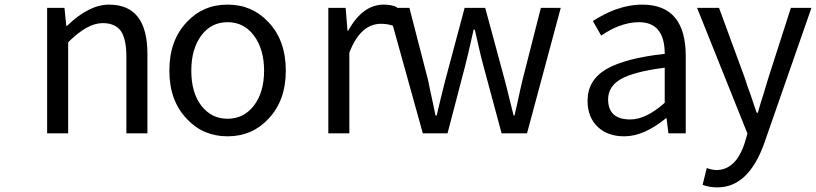

<svg xmlns="http://www.w3.org/2000/svg" viewBox="-20 -577 3532 831"><path d="M184 0V-543H259L267 -465H270Q365 -557 452 -557Q618 -557 618 -344V0H527V-332Q527 -408 503 -443Q478 -477 424 -477Q358 -477 275 -394V0Z M789 -62Q713 -141 713 -271Q713 -403 789 -482Q859 -557 965 -557Q1071 -557 1141 -482Q1217 -403 1217 -271Q1217 -141 1141 -62Q1071 13 965 13Q859 13 789 -62ZM1079 -120Q1123 -178 1123 -271Q1123 -364 1079 -423Q1036 -481 965 -481Q894 -481 851 -423Q808 -365 808 -271Q808 -176 851 -120Q895 -63 965 -63Q1035 -63 1079 -120Z M1401 0V-543H1476L1484 -444H1487Q1549 -557 1641 -557Q1677 -557 1699 -545L1682 -465Q1659 -474 1629 -474Q1540 -474 1492 -349V0Z M1810 0 1659 -543H1752L1833 -229L1841 -190L1849 -153Q1857 -117 1865 -77H1870L1888 -153Q1903 -214 1907 -229L1991 -543H2080L2165 -229L2175 -190L2184 -153L2203 -77H2207Q2208 -83 2211 -96Q2214 -109 2217.5 -123.5Q2221 -138 2224 -153L2232 -190L2241 -229L2321 -543H2407L2261 0H2151L2072 -293Q2070 -299 2063.5 -325.5Q2057 -352 2053 -370L2044 -409L2035 -449H2030Q2003 -328 1993 -291L1917 0Z M2568 -27Q2523 -69 2523 -141Q2523 -229 2603 -277Q2685 -325 2857 -344Q2857 -481 2745 -481Q2703 -481 2656 -463Q2622 -450 2582 -423L2546 -486Q2593 -516 2639 -534Q2702 -557 2760 -557Q2948 -557 2948 -334V0H2873L2865 -65H2862Q2767 13 2682 13Q2611 13 2568 -27ZM2857 -132V-284Q2723 -267 2666 -234Q2612 -202 2612 -147Q2612 -60 2708 -60Q2776 -60 2857 -132Z M3021 223 3039 150Q3049 154 3058 156Q3072 159 3080 159Q3165 159 3203 42L3215 1L2997 -543H3092L3203 -241L3209 -223L3215 -204L3229 -166Q3234 -150 3243 -124Q3252 -98 3255 -89H3260L3271 -127L3283 -165Q3306 -240 3306 -241L3403 -543H3492L3287 45Q3219 234 3085 234Q3049 234 3021 223Z"/></svg>

Font: Source Han Sans Regular
Style: Regular
Weight: 400
Designer: Ryoko NISHIZUKA  (kana & ideographs); Paul D. Hunt (Latin, Greek & Cyrillic); Wenlong ZHANG  (bopomofo); Sandoll Communi
Foundry: Adobe Systems Incorporated
Version: Version 1.00 January 18, 2024, initial release